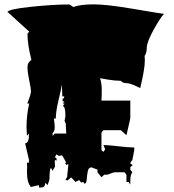

<svg xmlns="http://www.w3.org/2000/svg" viewBox="-20 -766 795 877"><path d="M425.3 8.8 398.4 -1.5Q384.3 -1.5 380.9 16.4Q377.4 34.2 376.2 53Q375 71.8 366.7 73.2L359.9 65.4L350.1 67.4L341.8 56.6L322.8 65.9L324.2 64.5L305.2 44.4L289.1 57.6L278.8 56.6L287.1 41Q287.1 31.2 289.6 12Q292 -7.3 292 -17.6L284.2 -11.7L276.4 -22.5H283.2L263.7 -56.6L249 -53.7L237.8 -61L229 -44.4Q231.4 -46.4 232.9 -46.4Q238.8 -46.4 238.8 -33.7L237.8 -32.7L231.4 -35.2L230 -28.8L231.4 -4.9L220.7 12.7L219.7 13.7Q218.8 13.7 216.8 7.8Q214.8 2 212.9 2Q206.1 2 206.1 52.2Q206.1 55.7 197.3 79.6L186.5 68.4Q186.5 87.9 173.8 89.8Q168.9 90.8 158.7 90.8L157.7 79.6L121.1 87.9Q103 67.9 103 17.1L104 -2.9L103 -22.5Q103 -23.4 104.5 -23.4L110.8 -21.5L112.8 -33.7L94.7 -111.3Q112.8 -111.3 112.8 -156.2L103 -145.5L101.1 -183.1Q101.1 -241.2 113.3 -293H104.5Q121.6 -335.9 121.6 -348.6Q121.6 -361.3 113.5 -398.9Q105.5 -436.5 105.5 -459Q105.5 -481.4 123.5 -492.2Q105.5 -562 105.5 -611.8L113.3 -621.6L16.1 -710H13.7Q15.1 -723.6 118.2 -734.6Q221.2 -745.6 296.4 -745.6Q297.9 -745.6 305.7 -740.5Q313.5 -735.4 314.9 -733.9Q347.7 -746.1 407.7 -746.1Q467.8 -746.1 587.9 -725.6Q708 -705.1 729 -702.6Q710 -682.1 680.2 -627.2Q650.4 -572.3 650.4 -547.9Q650.4 -523.4 640.6 -510.7Q641.6 -504.9 641.6 -492.7Q641.6 -480.5 640.4 -468Q639.2 -455.6 636.2 -438.7Q633.3 -421.9 631.8 -414.6Q623 -372.1 620.6 -363.8Q616.7 -365.2 602.5 -372.1Q573.7 -386.2 557.1 -386.2Q540.5 -386.2 531.7 -397Q504.9 -397 474.1 -402.3Q443.4 -407.7 437 -408.7Q444.8 -385.7 444.8 -356.9Q444.8 -328.1 443.4 -306.6H575.2V-227.5Q575.2 -223.6 566.7 -188Q558.1 -152.3 557.6 -148.4L531.7 -171.4H452.6L443.4 -160.6V-80.1L452.6 -72.3L460.4 -84L452.6 -103.5Q474.1 -103.5 520.8 -97.9Q567.4 -92.3 593.3 -92.3V-80.1L584.5 -35.6Q574.7 -22.5 574.7 -20L584.5 -12.7L585.4 -11.7Q585.4 -9.8 580.3 -6.8Q575.2 -3.9 575.2 -1.5V8.8L584.5 21Q575.2 32.2 575.2 60.5V77.1L567.4 65.4H557.6V32.2L548.8 21H504.9Q498 21 485.4 26.6Q472.7 32.2 465.6 32.2Q458.5 32.2 456.5 31.7L443.4 43.5L425.3 21ZM278.8 -235.8Q278.8 -281.2 266.6 -281.2L274.9 -293H266.6L274.4 -302.7H266.6L265.6 -314.9Q273.4 -314.9 273.4 -325.7H264.6L262.7 -380.4Q260.3 -362.3 247.6 -309.8Q234.9 -257.3 234.9 -224.6H226.1Q230 -197.3 230 -183.1Q230 -168.9 219.7 -156.2L220.7 -145.5L230 -156.2H282.7L280.3 -202.1L274.9 -213.4ZM365.2 73.2H366.7L369.1 75.7ZM322.3 67.4Q322.3 65.9 322.8 65.9Z"/></svg>

Font: Butcherman Caps
Style: Regular
Weight: 400
Version: Version 001.003